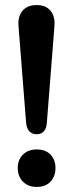

<svg xmlns="http://www.w3.org/2000/svg" viewBox="-20 -733 288 758"><path d="M125 -203Q106 -203 95.5 -215Q85 -227 83 -249L53 -631Q50 -668 69 -690.5Q88 -713 125 -713Q161 -713 179.5 -690.5Q198 -668 195 -631L165 -249Q164 -227 153.5 -215Q143 -203 125 -203ZM125 5Q91 5 70.5 -16Q50 -37 50 -70Q50 -102 70.5 -122.5Q91 -143 125 -143Q160 -143 179.5 -122.5Q199 -102 199 -70Q199 -37 179.5 -16Q160 5 125 5Z"/></svg>

Font: Nunito
Style: Bold
Weight: 700
Designer: Vernon Adams
Foundry: Vernon Adams
Version: Version 3.602